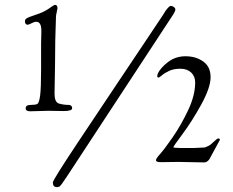

<svg xmlns="http://www.w3.org/2000/svg" viewBox="-20 -674 953 785"><path d="M708 -12 815 -10C823 -10 830 -14.3 836 -23L879 -102C879 -106 876.7 -108 872 -108C869.3 -108 863.3 -103.5 854 -94.5C844.7 -85.5 838.2 -80.2 834.5 -78.5L823.5 -73.5C819.8 -71.8 817.3 -71 816 -71L776 -69H715C697.7 -69 689 -70.2 689 -72.5C689 -74.8 701.7 -93 727 -127C752.3 -161 777.7 -201 803 -247C828.3 -293 841 -330.2 841 -358.5C841 -386.8 831 -408.2 811 -422.5C791 -436.8 766.8 -444 738.5 -444C710.2 -444 685.3 -435.3 664 -418C655.3 -411.3 647.7 -404.2 641 -396.5C634.3 -388.8 629.7 -382.3 627 -377C624.3 -371.7 623 -367 623 -363C623 -359 624.5 -357 627.5 -357C630.5 -357 635.3 -360 642 -366C648.7 -372 658.3 -378 671 -384C683.7 -390 699.2 -393 717.5 -393C735.8 -393 750.5 -387.8 761.5 -377.5C772.5 -367.2 778 -353.7 778 -337C778 -301.7 768.3 -263.7 749 -223C729.7 -182.3 708.8 -145.8 686.5 -113.5C664.2 -81.2 647.2 -58.5 635.5 -45.5C623.8 -32.5 618 -24 618 -20V-18C618 -13.3 624.7 -11 638 -11ZM196 72C196 84.7 201.7 91 213 91C215.7 91 218.8 90.3 222.5 89C226.2 87.7 236.7 73.7 254 47L689 -616C694.3 -624.7 697 -631 697 -635C697 -639 694.8 -642.5 690.5 -645.5C686.2 -648.5 682 -650 678 -650C674 -650 667 -643.3 657 -630C654.3 -625.3 651.2 -620.2 647.5 -614.5L581.5 -515.5L462 -337L299.5 -93.5C230.5 10.2 196 65.3 196 72ZM148 -496V-391C148 -339 146.7 -303 144 -283C141.3 -263 137.5 -251.7 132.5 -249C127.5 -246.3 118.3 -245 105 -245C91.7 -245 85 -240.3 85 -231C85 -223 91.3 -219 104 -219L178 -221L240 -220C263.3 -220 275 -223.8 275 -231.5C275 -239.2 271 -243.7 263 -245C247 -245 232.7 -247 220 -251C208.7 -255 203 -268.3 203 -291L205 -410C205 -476.7 206.3 -543.3 209 -610L215 -640C215 -649.3 211.7 -654 205 -654C201.7 -654 193.3 -649 180 -639C173.3 -634.3 165.5 -629.8 156.5 -625.5C147.5 -621.2 135.3 -616.5 120 -611.5C104.7 -606.5 94.5 -602.5 89.5 -599.5C84.5 -596.5 82 -592.2 82 -586.5C82 -580.8 84 -576.7 88 -574C88.7 -573.3 90.5 -573 93.5 -573C96.5 -573 101.7 -575 109 -579C116.3 -583 122.7 -585 128 -585C142 -585 149 -573 149 -549V-541Z"/></svg>

Font: Sorts Mill Goudy
Style: Regular
Weight: 400
Version: Version 003.101